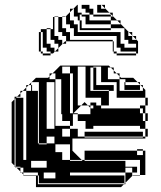

<svg xmlns="http://www.w3.org/2000/svg" viewBox="-20 -770 663 790"><path d="M64 -396H74L64 -386V-372H50L64 -386ZM280 -396V-468H268V-496H236V-468H268V-396ZM424 -492V-444H472V-456L460 -468H448V-480L436 -492ZM492 -432H496V-420H492ZM172 -240H204V-432H172ZM556 -400H492V-420H556ZM140 -336V-368H136V-336ZM140 -272V-304H136V-272ZM300 -272V-300H280V-272ZM140 -208V-240H136V-208ZM268 -176H208V-144H236V-112H268V-108H320L316 -112H268ZM136 -180H88V-252H136V-240H140V-272H136V-252H88V-324H136V-304H140V-336H136V-324H88V-396H74L88 -410V-420H98L88 -410V-396H136V-368H140V-400H112V-396H108V-420H98L108 -430V-432H110L108 -430V-420H112V-400H140V-432H110L128 -450H178L184 -456V-468H196L184 -456V-444H208V-252H268V-240H300V-208H328V-204H568V-208H328V-228H568V-208H578V-200H278V-150L316 -112H328V-108H496V-84H544V-80H556V-112H328V-150H544V-132H568V-150H544V-156H568V-150H578V-50H556V-48H526L528 -50H556V-80H544V-60H524V-80H496V-60H524V-48H526L496 -18V-12H490L496 -18V-60H268V-48H492V-16H140V-36H208V-60H160V-36H140V-48H136V-60H76V-80H64V-84H44V-366L40 -362V-88L48 -80H64V-64L68 -60H76V-52L78 -50H128V-48H136V-12H490L478 0H128V-48H76V-52L68 -60H64V-64L48 -80H44V-84H40V-88L28 -100V-350L40 -362V-372H50L46 -368H76V-112H88V-180H140V-176H172V-180H140V-208H136ZM568 -396V-410L558 -420H556V-422L546 -432H496V-444H472V-396ZM280 -324V-396H268V-324ZM588 -272H578V-304H568V-324H556V-336H578V-304H588ZM396 -336V-368H332V-496H300V-336H314L282 -304H300V-300H352V-326L342 -336H314L328 -350L342 -336H352V-326L354 -324H364V-336H352V-348H376V-336ZM280 -324H268V-304H280V-302L282 -304H280ZM268 -208V-240H236V-208ZM280 -252H268V-272H236V-300H232V-444H208V-468H196L228 -500H428L436 -492H448V-480L460 -468H472V-456L478 -450H528L546 -432H556V-422L558 -420H568V-410L578 -400V-368H588V-336H578V-368H460V-400H448V-396H428V-400H364V-420H448V-400H460V-432H376V-420H364V-444H376V-432H396V-464H376V-444H364V-468H376V-464H396V-496H364V-492H376V-468H364V-492H352V-396H428V-336H396V-324H556V-304H568V-272H578V-240H588V-208H578V-240H556V-252H364V-240H332V-272H280ZM172 -208V-180H204V-208ZM172 -80V-108H108V-80ZM436 -646H308V-654H436ZM508 -622H524V-624L510 -638H508ZM156 -606V-622H148V-606ZM540 -606V-608L526 -622H524V-606ZM156 -590V-606H148V-590ZM460 -590H448V-574H460ZM156 -590H148V-574H156ZM252 -590H238L248 -600H252ZM316 -670H308V-654H316ZM460 -590V-622H284V-654H268V-670H252V-702H250L268 -720V-734H282L268 -720V-686H284V-670H300V-638H476V-590H492V-574H540V-590H508V-606H492V-654H436V-670H332V-702H316V-710H308V-686H316V-670H308V-686H300V-702H284V-734H282L298 -750H300V-718H316V-710H348V-686H436V-670H476V-672L462 -686H436V-702H364V-710H348V-718H332V-734H316V-750H348V-734H364V-710H436V-702H444V-704L430 -718H380V-750H396V-734H412V-736L398 -750H412V-736L430 -718H444V-704L462 -686H476V-672L510 -638H524V-624L526 -622H540V-608L548 -600V-550H540V-558H476V-574H448V-558H460V-550H540V-542H460V-550H448V-558H444V-600H252V-622H236V-638H220V-700H236V-702H250L248 -700H236V-654H252V-638H268V-606H444V-600H448V-590ZM220 -558H206L220 -572V-590H204V-606H188V-650H198V-700H204V-702H220V-700H204V-622H220V-606H236V-590H238L220 -572ZM148 -550V-558H140V-638H148V-622H156V-638H148V-650H172V-654H188V-650H172V-590H188V-574H204V-558H206L198 -550H188V-558H172V-574H148V-558H156V-550H188V-542H156V-550Z"/></svg>

Font: Rubik Broken Fax
Style: Regular
Weight: 400
Designer: Hubert and Fischer, NaN
Foundry: Hubert and Fischer, NaN
Version: Version 2.201